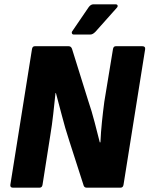

<svg xmlns="http://www.w3.org/2000/svg" viewBox="-20 -869 692 889"><path d="M40 0Q26 0 28 -14L128 -641Q130 -655 141 -655H298Q310 -655 314 -641L388 -404Q405 -354 418 -303.5Q431 -253 442 -210H445Q447 -256 452 -304.5Q457 -353 463 -398L503 -641Q505 -655 516 -655H639Q654 -655 652 -641L552 -14Q550 0 538 0H381Q369 0 366 -14L301 -216Q281 -277 266 -336Q251 -395 239 -438H237Q232 -391 226.5 -341Q221 -291 213 -243L177 -14Q175 0 163 0ZM322 -709Q315 -709 313 -714.5Q311 -720 315 -725L390 -835Q400 -849 412 -849H515Q523 -849 524.5 -843.5Q526 -838 520 -832L422 -722Q417 -717 411 -713Q405 -709 397 -709Z"/></svg>

Font: Sofia Sans Semi Condensed Black
Style: Italic
Weight: 900
Italic angle: -9°
Version: Version 4.100